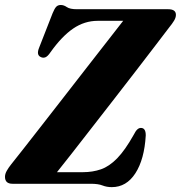

<svg xmlns="http://www.w3.org/2000/svg" viewBox="-30 -737 726 770"><path d="M334 0H20Q-10 0 -10 -28Q-10 -39.5 -2.8 -52.2Q4.5 -65 14.5 -77.5Q28.5 -95 60.8 -136Q93 -177 136 -232.2Q179 -287.5 226.8 -348.8Q274.5 -410 320.2 -469Q366 -528 403.8 -576.2Q441.5 -624.5 464 -653.5H362Q309 -653.5 263.5 -622.5Q218 -591.5 172.5 -527.5Q161.5 -511 152 -507.2Q142.5 -503.5 133 -508.5Q115 -517 127 -546L181 -684Q189 -703.5 195.8 -710.2Q202.5 -717 214 -717Q226 -717 238.2 -708.5Q250.5 -700 278.5 -700H644.5Q675.5 -700 675.5 -677.5Q675.5 -666.5 668 -654Q660.5 -641.5 648.5 -627Q628.5 -600.5 594.2 -555.8Q560 -511 517 -455.2Q474 -399.5 428 -340.2Q382 -281 338 -224.5Q294 -168 257.8 -121.5Q221.5 -75 198.5 -46.5H303Q341.5 -46.5 374.8 -58Q408 -69.5 439.8 -102Q471.5 -134.5 506 -196Q514 -212 520.8 -218Q527.5 -224 535 -224Q555 -224 554.5 -193.5Q549 -98 513 -42.2Q477 13.5 418.5 13.5Q398 13.5 381 6.8Q364 0 334 0Z"/></svg>

Font: Fraunces 144pt Soft
Style: Bold Italic
Weight: 700
Italic angle: -16°
Version: Version 1.000;[b76b70a41]